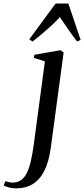

<svg xmlns="http://www.w3.org/2000/svg" viewBox="-146 -806 473 1080"><path d="M139.5 26Q129 104 103.5 154.5Q78 205 38.2 229.2Q-1.5 253.5 -55 253.5Q-76 253.5 -94.8 248.8Q-113.5 244 -125.5 237L-115.5 213Q-107.5 216 -96.5 218.5Q-85.5 221 -75.5 221Q-48 221 -28.5 207.8Q-9 194.5 4.5 167.8Q18 141 27.5 100Q37 59 44.5 3L106.5 -461L44.5 -480L47.5 -498L194 -523.5L212 -511ZM37.5 -572.5 18.5 -584.5 166.5 -786H238.5L307.5 -581.5L287.5 -572.5Q264 -603 240.8 -636.2Q217.5 -669.5 191 -709.5Q159 -675.5 121.5 -642.5Q84 -609.5 37.5 -572.5Z"/></svg>

Font: Merriweather 120pt
Style: Italic
Weight: 400
Italic angle: -7.8°
Version: Version 2.101